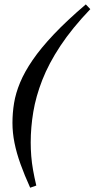

<svg xmlns="http://www.w3.org/2000/svg" viewBox="-20 -744 440 894"><path d="M400.5 -701.5Q315.5 -612.5 261.2 -530.5Q207 -448.5 177 -371.8Q147 -295 135 -222.8Q123 -150.5 123 -80.5Q123 -49.5 125.5 -17.5Q128 14.5 134 48.2Q140 82 149 120L120.5 130Q94 71.5 75.5 20Q57 -31.5 47.5 -78.8Q38 -126 38 -172Q38 -218 45.5 -264Q53 -310 73.5 -359.5Q94 -409 132 -464.5Q170 -520 230.5 -584Q291 -648 379.5 -723.5Z"/></svg>

Font: Newsreader 36pt
Style: Bold Italic
Weight: 700
Italic angle: -17°
Designer: Hugues Gentile
Foundry: Production Type
Version: Version 1.003